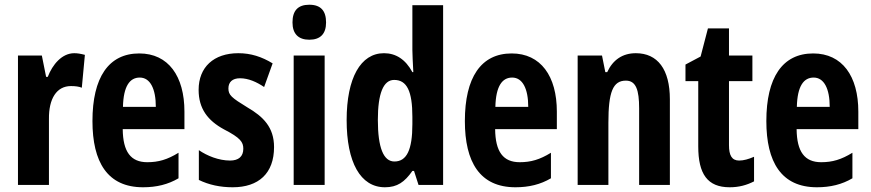

<svg xmlns="http://www.w3.org/2000/svg" viewBox="-20 -782 3682 812"><path d="M294 -557C242 -557 202 -509 182 -457H175L157 -547H56V0H187V-279C186 -364 219 -418 280 -418C299 -418 314 -416 326 -411L339 -550C320 -555 307 -557 294 -557Z M569 -556C439 -556 371 -454 371 -270C371 -97 434 10 585 10C642 10 691 -2 735 -28V-136C688 -107 650 -96 603 -96C533 -96 500 -140 499 -236H760V-310C760 -460 692 -556 569 -556ZM571 -454C615 -454 639 -407 639 -330H500C502 -418 529 -454 571 -454Z M1139 -160C1139 -244 1093 -289 1026 -328C959 -369 946 -380 946 -408C946 -435 963 -451 995 -451C1031 -451 1066 -435 1097 -414L1133 -514C1087 -542 1041 -557 988 -557C884 -557 820 -498 820 -402C820 -322 859 -272 927 -235C997 -199 1009 -181 1009 -153C1009 -120 989 -103 953 -103C905 -103 856 -123 821 -147V-21C864 0 912 10 964 10C1074 10 1139 -49 1139 -160Z M1288 -762C1240 -762 1217 -737 1217 -687C1217 -639 1242 -614 1288 -614C1335 -614 1359 -639 1359 -687C1359 -736 1337 -762 1288 -762ZM1353 -547H1222V0H1353Z M1608 10C1660 10 1691 -12 1724 -59H1731L1750 0H1854V-760H1724V-570C1724 -549 1726 -519 1728 -477H1724C1695 -531 1654 -557 1604 -557C1505 -557 1446 -452 1446 -274C1446 -96 1504 10 1608 10ZM1648 -99C1602 -99 1578 -157 1578 -275C1578 -386 1601 -444 1647 -444C1701 -444 1724 -396 1724 -288V-257C1724 -148 1700 -99 1648 -99Z M2144 -556C2014 -556 1946 -454 1946 -270C1946 -97 2009 10 2160 10C2217 10 2266 -2 2310 -28V-136C2263 -107 2225 -96 2178 -96C2108 -96 2075 -140 2074 -236H2335V-310C2335 -460 2267 -556 2144 -556ZM2146 -454C2190 -454 2214 -407 2214 -330H2075C2077 -418 2104 -454 2146 -454Z M2669 -557C2613 -557 2572 -529 2548 -477H2540L2526 -547H2423V0H2553V-263C2553 -393 2572 -441 2627 -441C2670 -441 2683 -401 2683 -324V0H2813V-362C2813 -489 2761 -557 2669 -557Z M3106 -103C3075 -103 3063 -125 3063 -168V-439H3162V-547H3063V-662H2974L2943 -543L2879 -509V-439H2933V-163C2933 -46 2972 10 3066 10C3105 10 3138 1 3169 -15V-119C3146 -109 3125 -103 3106 -103Z M3419 -556C3289 -556 3221 -454 3221 -270C3221 -97 3284 10 3435 10C3492 10 3541 -2 3585 -28V-136C3538 -107 3500 -96 3453 -96C3383 -96 3350 -140 3349 -236H3610V-310C3610 -460 3542 -556 3419 -556ZM3421 -454C3465 -454 3489 -407 3489 -330H3350C3352 -418 3379 -454 3421 -454Z"/></svg>

Font: Noto Sans Devanagari ExtraCondensed
Style: Bold
Weight: 700
Width: 2
Designer: Jelle Bosma - Monotype Design Team
Foundry: Monotype Imaging Inc.
Version: Version 2.004